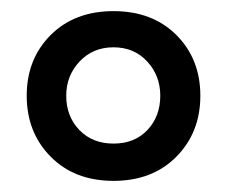

<svg xmlns="http://www.w3.org/2000/svg" viewBox="-20 -755 408 345"><path d="M28 -583Q28 -649 71 -692Q114 -735 184 -735Q254 -735 297 -692Q340 -649 340 -583Q340 -517 297 -473.5Q254 -430 184 -430Q114 -430 71 -473.5Q28 -517 28 -583ZM268 -583Q268 -619 244.5 -644.5Q221 -670 184 -670Q147 -670 123 -644.5Q99 -619 99 -583Q99 -546 122.5 -521.5Q146 -497 184 -497Q222 -497 245 -521.5Q268 -546 268 -583Z"/></svg>

Font: Taviraj Bold
Style: Regular
Weight: 700
Designer: Katatrad Team
Foundry: CadsonDemak
Version: Version 1.030